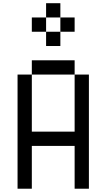

<svg xmlns="http://www.w3.org/2000/svg" viewBox="-20 -1148 648 1168"><path d="M434 -694.4H173.6V-781.2H434ZM520.8 -694.4V0H434V-260.4H173.6V0H86.8V-694.4H173.6V-347.2H434V-694.4ZM260.4 -1041.7V-1128.5H347.2V-1041.7ZM260.4 -868.1V-954.9H347.2V-868.1ZM347.2 -1041.7H434V-954.9H347.2ZM260.4 -954.9H173.6V-1041.7H260.4Z"/></svg>

Font: 8-bit Operator+
Style: Regular
Weight: 400
Designer: GrandChaos9000
Foundry: Grand Chaos Productions
Version: Version 1.2.0 - April 24, 2014